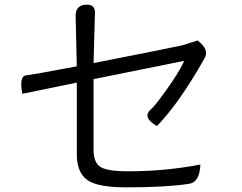

<svg xmlns="http://www.w3.org/2000/svg" viewBox="-20 -790 1040 825"><path d="M310 -128V-435Q90 -390 76 -387Q62 -462 91 -466Q125 -470 310 -505L305 -720Q304 -770 354 -770Q388 -770 388 -736L382 -519Q713 -584 762 -595L829 -616Q882 -576 858 -538Q751 -348 654 -248Q592 -285 625 -317Q645 -333 696 -405Q747 -477 765 -515Q773 -529 769 -528Q748 -524 382 -450V-146Q382 -92 411 -73Q441 -54 530 -54Q690 -54 841 -83Q838 -6 791 0Q693 15 523 15Q396 15 353 -18Q310 -51 310 -128Z"/></svg>

Font: Swei Half Moon CJK TC
Style: DemiLight
Weight: 350
Version: Version 2.125